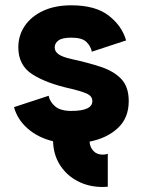

<svg xmlns="http://www.w3.org/2000/svg" viewBox="-20 -541 552 742"><path d="M255.4 -520.5Q349.1 -520.5 400.4 -480.5Q451.7 -440.4 467.3 -384.8L335 -341.3Q330.6 -362.8 313.7 -379.2Q296.9 -395.5 255.4 -395.5Q220.7 -395.5 206.1 -384.8Q191.4 -374 191.4 -357.9Q191.4 -341.8 206.3 -331.3Q221.2 -320.8 255.4 -313Q321.3 -298.8 371.3 -282Q421.4 -265.1 449.5 -234.9Q477.5 -204.6 477.5 -150.4Q477.5 -85 435.3 -45.9Q393.1 -6.8 326.2 6.3Q327.6 28.3 341.1 42.5Q354.5 56.6 377 56.6Q388.2 56.6 396.5 53.2V180.7Q388.2 181.6 377 181.6Q323.7 181.6 280.8 159.4Q237.8 137.2 212.2 97.4Q186.5 57.6 185.1 4.9Q126.5 -9.3 86.7 -44.4Q46.9 -79.6 34.2 -127L168 -170.9Q172.4 -147.5 193.1 -129.9Q213.9 -112.3 255.4 -112.3Q336.9 -112.3 336.9 -150.4Q336.9 -170.4 313.2 -180.2Q289.6 -189.9 255.4 -197.8Q159.7 -218.8 105.2 -253.7Q50.8 -288.6 50.8 -357.9Q50.8 -404.3 75.9 -441.2Q101.1 -478 147 -499.3Q192.9 -520.5 255.4 -520.5Z"/></svg>

Font: Giphurs
Style: Bold
Weight: 700
Version: Version 0.920; ttfautohint (v1.8.4.7-5d5b)